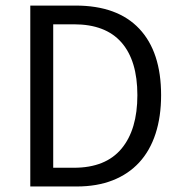

<svg xmlns="http://www.w3.org/2000/svg" viewBox="-20 -676 655 696"><path d="M89.8 -655.8H253.9Q405.8 -655.8 484.9 -571.8Q564 -487.8 564 -331.1Q564 -252.9 543.9 -191.4Q523.9 -129.9 484.9 -87.4Q445.8 -44.9 388.9 -22.5Q332 0 257.8 0H89.8ZM248 -67.9Q362.8 -67.9 420.4 -137Q478 -206.1 478 -331.1Q478 -456.1 420.4 -522Q362.8 -587.9 248 -587.9H172.9V-67.9Z"/></svg>

Font: Pyidaungsu Numbers
Style: Regular
Weight: 400
Designer: Sun Tun
Foundry: MCF
Version: Version 2.053; ttfautohint (v1.8.2)